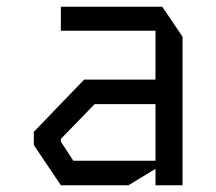

<svg xmlns="http://www.w3.org/2000/svg" viewBox="-20 -548 640 568"><path d="M160 -528V-457H440V-312.5H229L80 -158V-119L160 0H360L440 -48.5V0H520V-439.5L460 -528ZM160 -129V-137L260 -240H440V-72.5H197Z"/></svg>

Font: Kode
Style: Regular
Weight: 400
Monospace: yes
Designer: Isa Ozler
Foundry: Kadena LLC
Version: Version 1.000;gftools[0.9.28]